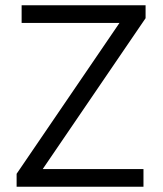

<svg xmlns="http://www.w3.org/2000/svg" viewBox="-20 -708 617 728"><path d="M43 -49V0H524V-67H142L532 -639V-688H62V-621H433Z"/></svg>

Font: MV Cash Light
Style: Regular
Weight: 300
Designer: Rodrigo Fuenzalida
Foundry: fragTYPE
Version: Version 1.100;Glyphs 3.1.2 (3151)